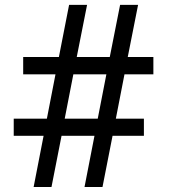

<svg xmlns="http://www.w3.org/2000/svg" viewBox="-20 -752 681 772"><path d="M359.9 -206.1H227.5L187 0H115.2L155.3 -206.1H35.2V-274.9H168.5L203.1 -453.1H73.2V-522.9H216.8L257.8 -732.4H330.1L288.6 -522.9H421.4L462.9 -732.4H535.2L493.7 -522.9H596.7V-453.1H480.5L445.8 -274.9H558.6V-206.1H432.6L392.1 0H319.8ZM240.2 -274.9H373L407.7 -453.1H274.9Z"/></svg>

Font: Roboto2
Style: Regular
Weight: 400
Designer: Google
Foundry: Google
Version: Version 2.000981-w3; 2014; ttfautohint (v1.1) -l 5 -r 24 -G 